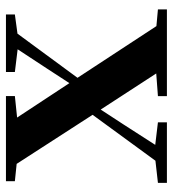

<svg xmlns="http://www.w3.org/2000/svg" viewBox="12 -588 576 639"><g transform="rotate(-90 299.5 -268.0)"><path d="M11 0V-29.9L99.5 -39.9H128.6L212.3 -29.9V0ZM56.7 0 284.4 -311.7 306.2 -291.7H301.5L206.3 -146L112.4 0ZM299.6 0V-29.9L437.4 -40.2H474.6L588.2 -29.9V0ZM318.1 -239.8 296.2 -261.5H301.8L391.3 -399.1L481 -535.7H535.7ZM398.1 0 247.7 -231.4 51.1 -535.7H203.8L349 -315.2L555.5 0ZM16.5 -506V-535.7H299.8V-506L191.7 -494.8H125.2ZM379.9 -506V-535.7H571.3V-506L494.2 -495.5H466Z"/></g></svg>

Font: Noto Serif HK ExtraLight
Style: Regular
Weight: 200
Designer: Ryoko NISHIZUKA 西塚涼子 (kana & ideographs); Frank Grießhammer (Latin, Greek & Cyrillic); Wenlong ZHANG 张文龙 (bopomofo); San
Foundry: Adobe
Version: Version 2.002-H1;hotconv 1.1.0;makeotfexe 2.6.0